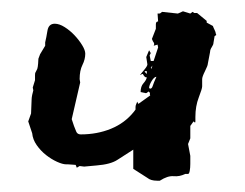

<svg xmlns="http://www.w3.org/2000/svg" viewBox="-20 -306 433 340"><path d="M239 -205 244 -217 247 -212 245 -208 247 -198H252L260 -222L259 -227L252 -225Q253 -226 253 -228Q253 -230 252 -231Q251 -232 249 -237L256 -255V-263Q256 -268 260 -268L259 -282H262Q264 -282 267 -285L295 -282L304 -286L317 -282L321 -285L324 -283H329L346 -269V-266L357 -260Q358 -257 360 -253Q362 -249 362 -247L363 -244L360 -242L358 -230Q358 -227 355 -222.5Q352 -218 352 -214L348 -193Q348 -190 343 -180Q338 -170 338 -166V-153Q338 -149 332 -133.5Q326 -118 326 -99V-91Q326 -89 325 -89L324 -90Q322 -91 322 -91V-90L317 -83V-61L313 -51L317 -30V-16Q317 -9 316 -3.5Q315 2 313 2H308Q298 7 287.5 6Q277 5 263 14H258Q247 14 241 9L216 -7V-41Q200 -31 188 -23Q176 -15 151 -13L129 -11L121 -12L116 -9L114 -14Q112 -14 107.5 -14.5Q103 -15 100 -15H97Q91 -15 81 -19.5Q71 -24 61.5 -31.5Q52 -39 45 -49Q38 -59 37 -70L30 -91L35 -105L36 -130Q36 -133 37 -138Q38 -143 39 -146Q39 -147 38.5 -148.5Q38 -150 38 -151L42 -164V-166V-173Q42 -177 43 -178L46 -184Q47 -187 47.5 -193.5Q48 -200 48 -202L51 -210L60 -225V-231Q62 -239 64 -251.5Q66 -264 77 -264Q85 -264 94.5 -258Q104 -252 112 -243.5Q120 -235 125.5 -226Q131 -217 131 -211Q131 -201 126 -191Q121 -181 121 -166L122 -160L107 -95L111 -83Q113 -78 115 -73Q117 -68 123 -68Q152 -68 176.5 -78Q201 -88 217 -108L220 -112Q220 -114 220 -116.5Q220 -119 221 -121Q222 -124 223 -126L225 -122L246 -137Q245 -139 245.5 -140.5Q246 -142 243 -144Q240 -141 238 -141Q239 -141 229 -143Q229 -153 234 -158.5Q239 -164 240 -169H239Q236 -169 233 -175Q231 -175 230 -174Q229 -173 228 -173Q230 -176 235.5 -182.5Q241 -189 241 -192ZM244 -150Q246 -149 246 -149Q249 -149 250.5 -154Q252 -159 257 -170Q253 -170 248.5 -162.5Q244 -155 244 -150ZM240 -180H237L236 -179Q236 -179 240 -175ZM248 -184 250 -190 247 -186Z"/></svg>

Font: East Sea Dokdo
Style: Regular
Weight: 400
Designer: YoonDesign Inc.
Foundry: YoonDesign Inc.
Version: Version 1.00